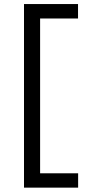

<svg xmlns="http://www.w3.org/2000/svg" viewBox="-20 -786 412 924"><path d="M95.5 117V-766.5H355.5V-697H173V48H356V117Z"/></svg>

Font: Heraclito
Style: Regular
Weight: 400
Designer: Kostas Bartsokas (font) & Cristiano Sobral (main changes)
Foundry: Kostas Bartsokas (font) & Cristiano Sobral (main changes)
Version: Version 1.00;July 8, 2020;FontCreator 13.0.0.2655 64-bit